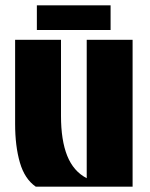

<svg xmlns="http://www.w3.org/2000/svg" viewBox="-20 -704 564 724"><path d="M115 0Q73 -29 55 -91Q37 -153 37 -237V-554H210V-267Q210 -175 233.5 -116.5Q257 -58 307 -32V-554H480V0ZM119 -591V-684H397V-591Z"/></svg>

Font: Tac One
Style: Regular
Weight: 400
Designer: Oluseyi Olusanya, David Udoh, Eyiyemi Adegbite, Mirko Velimirović
Version: Version 1.003; ttfautohint (v1.8.4.7-5d5b)